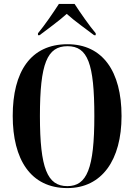

<svg xmlns="http://www.w3.org/2000/svg" viewBox="-20 -951 686 981"><path d="M174 -781V-771H182C221 -801 279 -842 321 -880C363 -842 422 -801 461 -771H469V-781C437 -819 390 -886 361 -931H281C252 -886 206 -819 174 -781ZM324 10C501 10 601 -134 601 -358C601 -587 504 -725 325 -725C136 -725 45 -584 45 -359C45 -137 136 10 324 10ZM324 0C222 0 184 -91 184 -358C184 -627 221 -715 325 -715C428 -715 462 -627 462 -358C462 -90 424 0 324 0Z"/></svg>

Font: Noto Serif Display ExtraCondensed
Style: Bold
Weight: 700
Width: 2
Designer: Monotype Design Team
Foundry: Monotype Imaging Inc.
Version: Version 2.009